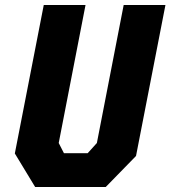

<svg xmlns="http://www.w3.org/2000/svg" viewBox="-20 -750 684 770"><path d="M121 0H404L525.5 -124.5L643.5 -730H476L368.5 -176.5L331.5 -135.5H236.5L215.5 -176.5L323 -730H155.5L39.5 -134.5Z"/></svg>

Font: Monaspace Krypton ExtraBold
Style: Italic
Weight: 800
Italic angle: -11°
Designer: Riley Cran & the Lettermatic Team
Foundry: Lettermatic
Version: Version 1.101 (Monaspace Krypton)